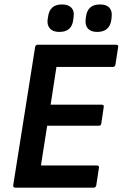

<svg xmlns="http://www.w3.org/2000/svg" viewBox="-20 -860 562 880"><path d="M50.1 0Q38.9 0 40.6 -11.1L140.9 -643.9Q142.9 -655 153.1 -655H511.7Q523.9 -655 521.5 -643.9L509.2 -564.4Q507.2 -553.3 497.5 -553.3H238.7L212.1 -380.2H445.5Q458.3 -380.2 455.3 -368.4L444.4 -294.4Q443 -283.6 432.6 -283.6H196.2L167.6 -101.7H423.8Q435.5 -101.7 433.5 -90.9L421.3 -11.1Q418.9 0 409.5 0ZM425.5 -713.7Q396.2 -713.7 383 -729Q369.7 -744.4 372.4 -769.4L374.1 -783.9Q381.3 -839.6 438.3 -839.6Q468 -839.6 481.4 -824.5Q494.8 -809.3 491.8 -783.9L490.4 -769.4Q482.6 -713.7 425.5 -713.7ZM252.2 -713.7Q222.9 -713.7 209.1 -729Q195.4 -744.4 198.1 -769.4L200.5 -783.9Q207.6 -839.6 264 -839.6Q293.6 -839.6 307.4 -824.5Q321.2 -809.3 317.4 -783.9L315.7 -769.4Q309.3 -713.7 252.2 -713.7Z"/></svg>

Font: Sofia Sans Semi Condensed
Style: Italic
Weight: 400
Italic angle: -9°
Designer: Botio Nikoltchev, Ani Petrova
Foundry: lettersoup
Version: Version 4.101